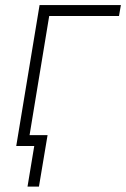

<svg xmlns="http://www.w3.org/2000/svg" viewBox="-20 -562 485 739"><path d="M445.3 -542.5 438 -500.5H169.4L86.9 0H42.5L132.3 -542.5ZM85.9 156.2 111.8 0H64.5L71.3 -42H163.1L129.9 156.2Z"/></svg>

Font: Inter 16pt ExtraLight
Style: Italic
Weight: 250
Italic angle: -9.3988°
Version: Version 4.001;git-66647c0bb